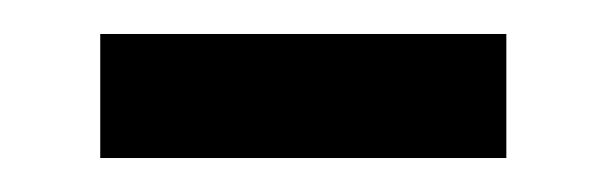

<svg xmlns="http://www.w3.org/2000/svg" viewBox="-20 -373 357 113"><path d="M39 -280V-353H278V-280Z"/></svg>

Font: Noto Sans Sinhala SemiCondensed
Style: Regular
Weight: 400
Width: 4
Designer: Jelle Bosma - Monotype Design Team
Foundry: Monotype Imaging Inc.
Version: Version 2.006; ttfautohint (v1.8.4.7-5d5b)